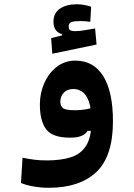

<svg xmlns="http://www.w3.org/2000/svg" viewBox="-20 -639 626 898"><path d="M208 239.3Q173.3 239.3 138.4 233.4Q103.5 227.5 78.1 216.8L85.4 98.6Q114.3 104.5 140.4 107.9Q166.5 111.3 199.2 111.3Q265.6 111.3 312.3 96.2Q358.9 81.1 383.3 41.5Q407.7 2 407.7 -70.3Q407.7 -131.8 395.5 -164.8Q383.3 -197.8 364.3 -210.2Q345.2 -222.7 324.7 -222.7Q294.9 -222.7 278.6 -205.8Q262.2 -189 262.2 -163.1Q262.2 -143.6 274.4 -133.5Q286.6 -123.5 328.6 -123.5Q360.8 -123.5 387.7 -128.9Q414.6 -134.3 453.1 -143.6L446.8 -26.9H389.6Q381.3 -12.2 361.8 -3.7Q342.3 4.9 307.1 4.9Q225.6 4.9 196 -34.2Q166.5 -73.2 166.5 -149.9Q166.5 -204.1 187.5 -251Q208.5 -297.9 245.8 -326.7Q283.2 -355.5 332 -355.5Q418.5 -355.5 463.4 -282.2Q508.3 -209 508.3 -71.8Q508.3 92.3 430.4 165.8Q352.5 239.3 208 239.3ZM224.6 -387.7 219.2 -460.9 304.2 -481.4 299.3 -439.9 270 -467.3V-479Q230 -491.2 230 -536.6Q230 -578.6 260.7 -598.9Q291.5 -619.1 339.4 -619.1Q356.4 -619.1 375.2 -615.7Q394 -612.3 406.2 -607.4L402.3 -537.1Q391.1 -538.6 377.9 -539.6Q364.7 -540.5 356.4 -540.5Q328.1 -540.5 314.7 -535.9Q301.3 -531.2 301.3 -515.6Q301.3 -502 308.8 -497.6Q316.4 -493.2 332.5 -493.2Q348.1 -493.2 375.5 -497.6Q402.8 -502 424.8 -505.9L431.6 -430.7Z"/></svg>

Font: Cascadia Mono
Style: Regular
Weight: 400
Monospace: yes
Designer: Aaron Bell
Foundry: Saja Typeworks
Version: Version 2404.023